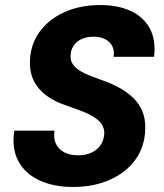

<svg xmlns="http://www.w3.org/2000/svg" viewBox="-20 -732 651 764"><path d="M271 12Q194 12 137.5 -14Q81 -40 53.5 -90Q26 -140 37 -212H197Q192 -181 203 -159Q214 -137 236.5 -125.5Q259 -114 290 -114Q321 -114 344.5 -125Q368 -136 381 -156Q394 -176 395 -202Q395 -220 386.5 -234.5Q378 -249 363 -260Q348 -271 328.5 -280Q309 -289 286 -297Q263 -305 239 -314Q171 -337 134.5 -380Q98 -423 99 -484Q100 -553 136.5 -604Q173 -655 236 -683.5Q299 -712 379 -712Q449 -712 500 -688.5Q551 -665 576 -619Q601 -573 593 -506H432Q436 -531 426.5 -549Q417 -567 397.5 -576.5Q378 -586 353 -586Q325 -586 304.5 -576.5Q284 -567 272.5 -549.5Q261 -532 261 -510Q260 -493 267 -481Q274 -469 286 -459Q298 -449 315 -441Q332 -433 352.5 -425.5Q373 -418 394 -410Q428 -398 458 -381Q488 -364 511 -341.5Q534 -319 546.5 -289Q559 -259 558 -221Q557 -151 520 -98.5Q483 -46 418 -17Q353 12 271 12Z"/></svg>

Font: DM Sans 20pt Black
Style: Italic
Weight: 900
Italic angle: -10°
Version: Version 4.004;gftools[0.9.30]